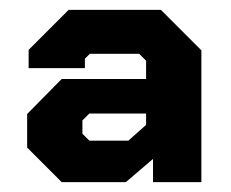

<svg xmlns="http://www.w3.org/2000/svg" viewBox="-20 -720 468 389"><path d="M35 -421V-489L105 -560H276V-597L262 -611H162L152 -601V-582H38V-619L119 -700H306L388 -618V-351H290V-398L235 -351H105ZM240 -435 276 -467V-490H161L147 -476V-449L161 -435Z"/></svg>

Font: Chakra Petch
Style: Bold
Weight: 700
Designer: Katatrad Aksorn Co.,Ltd.
Foundry: Cadson Demak Co.,Ltd.
Version: Version 1.000; ttfautohint (v1.6)